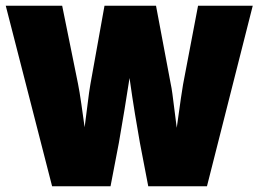

<svg xmlns="http://www.w3.org/2000/svg" viewBox="-23 -647 898 667"><path d="M158 0 -3 -627H193L248 -356Q250 -345 253.5 -325.5Q257 -306 271 -205Q284 -308 286.5 -325.5Q289 -343 291 -354L340 -627H519L570 -356Q573 -343 576 -320.5Q579 -298 591 -203Q600 -268 605.5 -306Q611 -344 613 -354L665 -627H855L696 0H492L463 -151Q455 -196 446 -250.5Q437 -305 427 -376Q419 -323 409.5 -266Q400 -209 390 -151L361 0Z"/></svg>

Font: Blinker ExtraBold
Style: Regular
Weight: 800
Designer: Juergen Huber
Foundry: supertype
Version: Version 1.017;hotconv 1.0.117;makeotfexe 2.5.65602